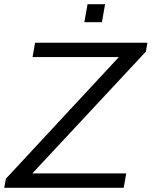

<svg xmlns="http://www.w3.org/2000/svg" viewBox="-38 -888 717 908"><path d="M-18 0 -10 -43 524 -618H116L128 -686H659L652 -644L115 -68H559L547 0ZM361 -783 376 -868H459L444 -783Z"/></svg>

Font: Archivo SemiBold Light
Style: Italic
Weight: 300
Italic angle: -10°
Version: Version 2.001